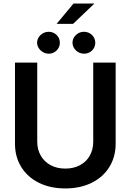

<svg xmlns="http://www.w3.org/2000/svg" viewBox="-20 -1064 745 1095"><path d="M639.6 -707V-245.1Q639.6 -169.9 603.8 -111.8Q567.9 -53.7 502.7 -21.5Q437.5 10.7 352.5 10.7Q267.1 10.7 201.9 -21.5Q136.7 -53.7 101.1 -111.8Q65.4 -169.9 65.4 -245.1V-707H192.4V-255.9Q192.4 -211.4 212.2 -176.8Q231.9 -142.1 268.3 -122.3Q304.7 -102.5 352.5 -102.5Q400.4 -102.5 436.5 -122.1Q472.7 -141.6 492.2 -176.5Q511.7 -211.4 511.7 -255.9V-707ZM399.4 -1043.9H518.6L396.5 -927.7H302.7ZM191.4 -820.3Q191.9 -846.2 211.4 -864.3Q231 -882.3 257.8 -882.8Q284.7 -882.3 303 -864.5Q321.3 -846.7 321.3 -820.3Q321.3 -803.7 313 -789.3Q304.7 -774.9 290.3 -766.4Q275.9 -757.8 258.8 -757.8Q241.2 -757.8 225.8 -766.4Q210.4 -774.9 201.2 -789.3Q191.9 -803.7 191.4 -820.3ZM393.6 -820.3Q393.6 -837.4 402.6 -851.6Q411.6 -865.7 426.5 -874.3Q441.4 -882.8 459 -882.8Q486.3 -882.3 504.6 -864.5Q522.9 -846.7 523.4 -820.3Q523.4 -803.7 515.1 -789.3Q506.8 -774.9 492.2 -766.4Q477.5 -757.8 460 -757.8Q442.4 -757.8 427 -766.4Q411.6 -774.9 402.6 -789.3Q393.6 -803.7 393.6 -820.3Z"/></svg>

Font: Pretendard GOV SemiBold
Style: Regular
Weight: 600
Designer: Base glyphs from Inter by Rasmus Andersson; Hangeul glyphs from Noto Sans CJK(Source Han Sans) by Jang Soo-young and Kan
Foundry: Kil Hyung-jin
Version: Version 1.309